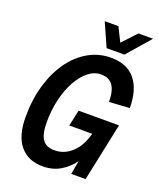

<svg xmlns="http://www.w3.org/2000/svg" viewBox="-167 -1017 940 1135"><g transform="rotate(20 303.5 -450.0)"><path d="M240 16Q148 16 97 -45Q46 -106 46 -226Q46 -335 73 -426.5Q100 -518 148 -585Q196 -652 261 -689Q326 -726 402 -726Q504 -726 555.5 -662.5Q607 -599 607 -484L479 -476Q479 -545 455 -579Q431 -613 380 -613Q338 -613 300.5 -583Q263 -553 234.5 -501Q206 -449 190 -381.5Q174 -314 174 -238Q174 -163 197.5 -130Q221 -97 273 -97Q335 -97 382.5 -141.5Q430 -186 450 -265H306L328 -366H582L505 0H415L430 -85Q397 -40 349.5 -12Q302 16 240 16ZM596 -916 469 -770H357L292 -916H378L422 -828L504 -916Z"/></g></svg>

Font: Geist Mono SemiBold
Style: Italic
Weight: 600
Italic angle: -12°
Monospace: yes
Designer: Basement.studio, Andrés Briganti, Mateo Zaragoza
Foundry: Basement.studio, Vercel, Andrés Briganti, Guido Ferreyra, Mateo Zaragoza
Version: Version 1.500; ttfautohint (v1.8.4.7-5d5b)